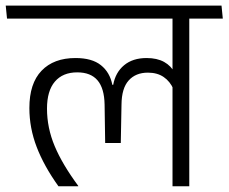

<svg xmlns="http://www.w3.org/2000/svg" viewBox="-39 -650 798 670"><path d="M621.5 -600.5H563V0H621.5ZM506 -585H738.5L734 -630.5H501.5ZM-14.5 -585H687L682 -630.5H-19ZM224.5 -447.5Q148.5 -447.5 106 -403.2Q63.5 -359 63.5 -273Q63.5 -203.5 89 -137Q114.5 -70.5 165 0H234V-1.5Q178.5 -76.5 151.8 -140.2Q125 -204 125 -271Q125 -333 152.5 -365.2Q180 -397.5 230.5 -397.5Q277.5 -397.5 301.2 -369.8Q325 -342 326 -285L328 -151H382.5L385 -285Q385.5 -342 410 -369.2Q434.5 -396.5 477 -396.5Q510 -396.5 532.2 -381.2Q554.5 -366 566.5 -338.5L571 -395Q558.5 -420 533.8 -433.8Q509 -447.5 472.5 -447.5Q424.5 -447.5 394.2 -422.5Q364 -397.5 356 -354H353Q344.5 -397.5 313.2 -422.5Q282 -447.5 224.5 -447.5Z"/></svg>

Font: Anek Devanagari Medium Light
Style: Regular
Weight: 300
Version: Version 1.003